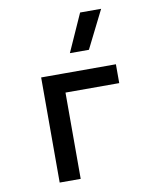

<svg xmlns="http://www.w3.org/2000/svg" viewBox="-88 -863 761 931"><g transform="rotate(-10 293.0 -397.5)"><path d="M129.9 0V-517.6H233.4V0ZM160.2 -424.8V-517.6H498V-424.8ZM287.6 -609.4 370.6 -794.9H474.1L381.3 -609.4Z"/></g></svg>

Font: Cascadia Mono
Style: Regular
Weight: 400
Monospace: yes
Designer: Aaron Bell
Foundry: Saja Typeworks
Version: Version 2102.003